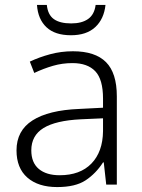

<svg xmlns="http://www.w3.org/2000/svg" viewBox="-20 -749 576 779"><path d="M276 -541Q366 -541 410 -497Q454 -453 454 -358V0H411L401 -90H398Q369 -45 327.5 -17.5Q286 10 212 10Q135 10 91 -28.5Q47 -67 47 -139Q47 -219 112 -260.5Q177 -302 301 -307L398 -312V-349Q398 -427 366.5 -460Q335 -493 274 -493Q233 -493 195 -482Q157 -471 119 -453L101 -499Q139 -517 183.5 -529Q228 -541 276 -541ZM308 -265Q206 -260 156.5 -229.5Q107 -199 107 -139Q107 -89 137.5 -63.5Q168 -38 222 -38Q305 -38 351 -85.5Q397 -133 398 -217V-269ZM408 -729Q402 -672 366.5 -639Q331 -606 268 -606Q203 -606 168.5 -638.5Q134 -671 130 -729H170Q174 -689 198.5 -671.5Q223 -654 269 -654Q312 -654 337.5 -672Q363 -690 368 -729Z"/></svg>

Font: Noto Sans Light
Style: Regular
Weight: 300
Designer: Monotype Design Team
Foundry: Monotype Imaging Inc.
Version: Version 2.007